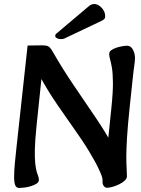

<svg xmlns="http://www.w3.org/2000/svg" viewBox="-20 -921 700 953"><path d="M76 12Q60 12 55 -3Q50 -18 50 -39Q50 -74 54 -113.5Q58 -153 62 -191L117 -695L190 -696Q208 -696 218.5 -691.5Q229 -687 242 -664Q290 -580 346 -497.5Q402 -415 453 -340Q504 -265 537 -203L511 -172L533 -387Q541 -464 540.5 -511Q540 -558 535.5 -584.5Q531 -611 526.5 -626Q522 -641 522 -654Q522 -664 532 -671.5Q542 -679 557 -684Q572 -689 586.5 -691.5Q601 -694 611 -694Q630 -694 640 -674Q650 -654 650 -634Q650 -617 646.5 -595Q643 -573 638 -524L624 -392Q614 -298 610.5 -238.5Q607 -179 607 -144Q607 -109 608.5 -87Q610 -65 610 -46Q610 -35 599 -24.5Q588 -14 571 -6Q554 2 538 6.5Q522 11 511 11Q502 11 495 2Q488 -7 489 -23Q490 -36 481.5 -56.5Q473 -77 462 -99Q451 -121 441 -137Q409 -195 361.5 -262Q314 -329 264 -402Q214 -475 174 -550L188 -552L161 -293Q154 -224 153 -179.5Q152 -135 155 -109Q158 -83 162 -69Q166 -55 169.5 -46.5Q173 -38 173 -28Q173 -17 161.5 -9.5Q150 -2 133.5 3Q117 8 101 10Q85 12 76 12ZM262 -756Q254 -750 254 -743Q254 -736 262.5 -731.5Q271 -727 280 -727Q285 -727 290.5 -727.5Q296 -728 302 -731L485 -818Q495 -823 498.5 -827.5Q502 -832 502 -840Q502 -857 493.5 -870.5Q485 -884 473 -892.5Q461 -901 448 -901Q434 -901 423 -892Z"/></svg>

Font: Alkatra
Style: Regular
Weight: 400
Designer: Suman Bhandary
Version: Version 1.100;gftools[0.9.22]